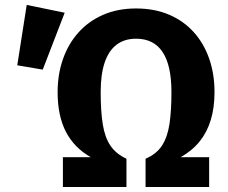

<svg xmlns="http://www.w3.org/2000/svg" viewBox="-20 -744 907 764"><path d="M48.7 -484.2 86.3 -724.4 237.4 -693.4 150.1 -467ZM521.4 -710.3Q594.9 -710.3 653 -685.5Q711 -660.6 751.2 -615.8Q791.4 -571 812.5 -510.2Q833.6 -449.5 833.6 -377.7Q833.6 -315.8 818.8 -266.9Q804 -218.1 774.6 -181.4Q745.1 -144.7 699.1 -118.6H812.2V0H559.2V-112.4Q602.5 -130.9 624.4 -164.4Q646.3 -198 654.3 -250.2Q662.2 -302.4 662.2 -377.7Q662.2 -483.8 627 -536.9Q591.8 -590 521.4 -590Q475.6 -590 444.2 -566.4Q412.7 -542.7 396.7 -495.7Q380.6 -448.6 380.6 -377.3Q380.6 -299.8 389.2 -247.9Q397.7 -196 419.9 -163.7Q442.1 -131.5 483.2 -112.4V0H230.3V-118.6H341.1Q276 -155.2 242.6 -218.9Q209.3 -282.6 209.3 -377.3Q209.3 -448.3 230.6 -509.1Q251.9 -569.8 292.4 -615Q333 -660.2 390.9 -685.3Q448.7 -710.3 521.4 -710.3Z"/></svg>

Font: Fira Sans Variable
Style: Regular
Weight: 400
Designer: Carrois Corporate & Edenspiekermann AG
Foundry: Carrois Corporate GbR & Edenspiekermann AG
Version: Version 4.202